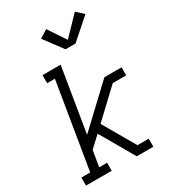

<svg xmlns="http://www.w3.org/2000/svg" viewBox="-232 -1090 1063 1202"><g transform="rotate(-30 300.0 -489.0)"><path d="M25 0V-58H89L191 -677H135V-735H266L190 -272L464 -530H588V-472H491L297 -289L431 -58H512V0H392L282 -191L250 -245L173 -173L154 -58H211V0ZM341 -803 241 -937 299 -973 383 -847 509 -978 559 -932 413 -803Z"/></g></svg>

Font: Iosevka Slab LtExObl
Style: Regular
Weight: 300
Width: 7
Italic angle: -9°
Monospace: yes
Designer: Belleve Invis
Foundry: Belleve Invis
Version: Version 11.1.0; ttfautohint (v1.8.3)